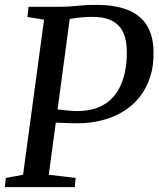

<svg xmlns="http://www.w3.org/2000/svg" viewBox="-21 -771 653 791"><path d="M-1 0 3 -38 74 -51 160.5 -690 92 -701 96.5 -743H221Q262 -743 298 -747Q334 -751 373.5 -751Q453 -751 505.5 -730Q558 -709 584.2 -666.2Q610.5 -623.5 611.5 -559Q613 -502 598 -455.2Q583 -408.5 555 -372.5Q527 -336.5 487.5 -312.2Q448 -288 399.8 -275.5Q351.5 -263 296.5 -263Q281 -263 258.8 -263.8Q236.5 -264.5 216.2 -265.5Q196 -266.5 187 -267L188.5 -324.5Q204 -322 224.5 -319.2Q245 -316.5 265.2 -315Q285.5 -313.5 299.5 -313.5Q339.5 -314 371.8 -324.2Q404 -334.5 428.2 -354.8Q452.5 -375 468.5 -404.2Q484.5 -433.5 493 -471Q501.5 -508.5 501.5 -553.5Q502 -603.5 486.8 -636.8Q471.5 -670 438.8 -686.2Q406 -702.5 354 -701.5Q337 -701.5 316 -699.5Q295 -697.5 274.2 -694.2Q253.5 -691 236 -686.5L271 -728.5L180 -51L290.5 -38L287 0Z"/></svg>

Font: Merriweather 28pt
Style: Italic
Weight: 400
Italic angle: -7.8°
Version: Version 2.101